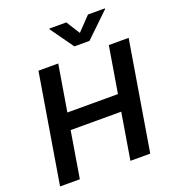

<svg xmlns="http://www.w3.org/2000/svg" viewBox="-166 -1077 1080 1202"><g transform="rotate(-20 374.0 -476.0)"><path d="M414.1 -951.7H301.8L301.1 -946.7L410.5 -793.3H511L670.5 -946.7L671.2 -951.7H558.6L471.6 -860.8ZM26.3 0H158L209.2 -308.9H546.2L495 0H627.1L747.9 -727.3H615.8L564.6 -419.4H227.6L278.8 -727.3H147Z"/></g></svg>

Font: TID UI Semi Bold
Style: Italic
Weight: 600
Italic angle: -9.39999°
Designer: The TID Project Authors
Foundry: Bakken & Bæck
Version: Version 1.001;hotconv 1.0.109;makeotfexe 2.5.65596